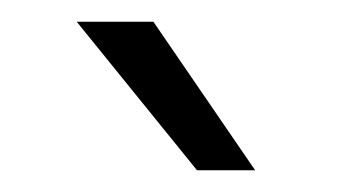

<svg xmlns="http://www.w3.org/2000/svg" viewBox="-20 -764 326 176"><path d="M213.9 -607.9H160.6L50.3 -744.1H120.6Z"/></svg>

Font: RobotoInd Light
Style: Regular
Weight: 300
Designer: Google
Version: Version 2.001151; 2014